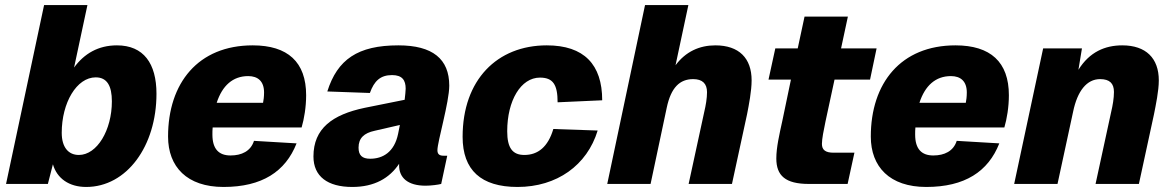

<svg xmlns="http://www.w3.org/2000/svg" viewBox="-20 -730 4659 762"><path d="M322 12C483 12 601 -150 601 -358C601 -478 550 -550 444 -550C370 -550 314 -517 274 -462L327 -710H155L4 0H170L190 -78C206 -22 254 12 322 12ZM293 -115C251 -115 225 -146 225 -203C225 -322 284 -423 360 -423C405 -423 424 -389 424 -328C424 -213 365 -115 293 -115Z M867 12C1020 12 1113 -49 1157 -161L988 -171C975 -130 939 -113 895 -113C849 -113 823 -138 823 -196C823 -205 823 -215 824 -224H1177C1187 -258 1195 -305 1195 -352C1195 -484 1122 -550 983 -550C766 -550 647 -400 647 -188C647 -68 722 12 867 12ZM965 -428C1004 -428 1028 -407 1028 -363C1028 -346 1026 -332 1024 -322H840C862 -390 904 -428 965 -428Z M1564 -73C1564 -25 1598 7 1669 7C1691 7 1720 3 1731 0L1755 -112H1741C1725 -112 1716 -117 1716 -134C1716 -167 1763 -325 1763 -390C1763 -496 1697 -550 1561 -550C1400 -550 1319 -494 1279 -367L1448 -361C1465 -409 1490 -432 1536 -432C1577 -432 1590 -411 1590 -378C1590 -368 1588 -353 1586 -334L1427 -302C1299 -275 1224 -220 1224 -109C1224 -30 1280 12 1378 12C1466 12 1526 -23 1564 -80C1564 -78 1564 -75 1564 -73ZM1403 -144C1403 -182 1425 -202 1467 -211L1567 -234C1564 -221 1562 -209 1560 -199C1545 -126 1499 -100 1449 -100C1417 -100 1403 -114 1403 -144Z M2034 12C2190 12 2310 -74 2352 -212L2176 -218C2155 -147 2115 -115 2061 -115C2014 -115 1993 -143 1993 -209C1993 -331 2047 -422 2123 -422C2175 -422 2193 -394 2193 -324L2370 -332C2370 -474 2298 -550 2150 -550C1953 -550 1816 -413 1816 -187C1816 -55 1889 12 2034 12Z M2390 0H2562L2626 -302C2643 -383 2678 -416 2731 -416C2768 -416 2786 -398 2786 -364C2786 -340 2781 -311 2775 -286L2713 0H2885L2945 -277C2952 -313 2963 -369 2963 -411C2963 -499 2913 -550 2819 -550C2756 -550 2701 -525 2661 -471L2712 -710H2540Z M3190 0H3344L3371 -124H3288C3256 -124 3242 -135 3242 -159C3242 -179 3249 -213 3256 -247L3292 -414H3433L3459 -538H3318L3345 -664H3173L3146 -538H3057L3030 -414H3119L3085 -251C3073 -196 3061 -145 3061 -101C3061 -33 3097 0 3190 0Z M3656 12C3809 12 3902 -49 3946 -161L3777 -171C3764 -130 3728 -113 3684 -113C3638 -113 3612 -138 3612 -196C3612 -205 3612 -215 3613 -224H3966C3976 -258 3984 -305 3984 -352C3984 -484 3911 -550 3772 -550C3555 -550 3436 -400 3436 -188C3436 -68 3511 12 3656 12ZM3754 -428C3793 -428 3817 -407 3817 -363C3817 -346 3815 -332 3813 -322H3629C3651 -390 3693 -428 3754 -428Z M4005 0H4177L4239 -287C4256 -369 4293 -416 4346 -416C4384 -416 4401 -399 4401 -365C4401 -340 4396 -311 4390 -286L4328 0H4500L4560 -277C4567 -313 4579 -369 4579 -411C4579 -499 4528 -550 4434 -550C4366 -550 4304 -524 4260 -453L4274 -538H4120Z"/></svg>

Font: Geist ExtraBold
Style: Italic
Weight: 800
Italic angle: -12°
Designer: Basement.studio, Andrés Briganti, Mateo Zaragoza
Foundry: Basement.studio, Vercel, Andrés Briganti, Guido Ferreyra, Mateo Zaragoza
Version: Version 1.500